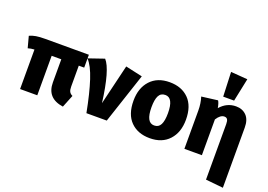

<svg xmlns="http://www.w3.org/2000/svg" viewBox="-144 -1228 2564 1836"><g transform="rotate(20 1137.5 -310.0)"><path d="M533 18Q364 -6 364 -167V-402H266V0H91V-402Q54 -400 26 -391L-5 -507Q25 -521 61 -527Q97 -533 154 -533H597V-402H542V-190Q542 -156 551.5 -138Q561 -120 584 -109Z M973 0H766Q729 -193 688 -318Q647 -443 596 -496L756 -551Q831 -469 873 -141L971 -550L1143 -512Z M1415 18Q1293 18 1220.5 -55Q1148 -128 1148 -267Q1148 -396 1219 -473.5Q1290 -551 1415 -551Q1537 -551 1609.5 -478Q1682 -405 1682 -266Q1682 -137 1611 -59.5Q1540 18 1415 18ZM1415 -111Q1459 -111 1479 -150Q1499 -189 1499 -266Q1499 -422 1417 -422Q1371 -422 1351 -383.5Q1331 -345 1331 -267Q1331 -111 1413 -111Z M2236 224 2058 206V-359Q2058 -392 2048.5 -406.5Q2039 -421 2018 -421Q1977 -421 1941 -364V0H1763V-389Q1763 -463 1743 -525L1907 -546Q1921 -526 1930 -475Q1996 -551 2090 -551Q2155 -551 2195.5 -510Q2236 -469 2236 -388ZM2052 -596H1941L1931 -844L2101 -831Z"/></g></svg>

Font: Trujillo ExtraBold
Style: Regular
Weight: 800
Designer: Fira Sans original fonts by bBox Type GmbH, Carrois Corporate GbR, & Edenspiekermann AG / Changes by Cristiano Sobral
Foundry: Fira Sans original fonts by bBox Type GmbH, Carrois Corporate GbR, & Edenspiekermann AG / Changes by Cristiano Sobral
Version: Version 4.301;July 28, 2020;FontCreator 13.0.0.2655 64-bit